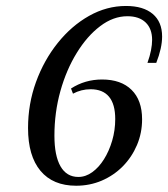

<svg xmlns="http://www.w3.org/2000/svg" viewBox="-20 -602 555 634"><path d="M231.5 11.3Q154.8 11.3 113.7 -37.9Q72.6 -87.1 72.6 -179Q72.6 -258.9 98.8 -331Q125 -403.2 170.6 -460.1Q216.1 -516.9 274.2 -549.6Q332.3 -582.3 396 -582.3Q453.2 -582.3 484.3 -556Q515.3 -529.8 515.3 -481.5Q515.3 -443.5 496 -394.4H466.9Q475 -416.9 478.6 -435.9Q482.3 -454.8 482.3 -470.2Q482.3 -507.3 460.9 -527.8Q439.5 -548.4 400.8 -548.4Q354 -548.4 310.9 -515.7Q267.7 -483.1 233.5 -427.4Q199.2 -371.8 179.4 -301.2Q159.7 -230.6 159.7 -154Q159.7 -87.9 179.8 -52.8Q200 -17.7 238.7 -17.7Q262.9 -17.7 284.7 -33.5Q306.5 -49.2 323.4 -76.2Q340.3 -103.2 350.4 -137.5Q360.5 -171.8 360.5 -208.9Q360.5 -258.1 339.9 -282.7Q319.4 -307.3 279 -307.3Q248.4 -307.3 221 -292.7L214.5 -309.7Q260.5 -339.5 316.9 -339.5Q379.8 -339.5 414.5 -305.2Q449.2 -271 449.2 -208.1Q449.2 -162.9 432.3 -123Q415.3 -83.1 385.5 -52.8Q355.6 -22.6 316.1 -5.6Q276.6 11.3 231.5 11.3Z"/></svg>

Font: Playfair 5pt SemiExpanded Light Medium
Style: Italic
Weight: 500
Italic angle: -15.6°
Version: Version 2.001;gftools[0.9.30]